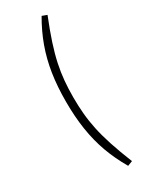

<svg xmlns="http://www.w3.org/2000/svg" viewBox="-220 -807 746 946"><g transform="rotate(-30 153.0 -333.5)"><path d="M232.9 -749.5 205.1 -759.8Q167.5 -695.3 143.8 -629.6Q120.1 -564 108.9 -491.7Q97.7 -419.4 97.7 -333.5Q97.7 -248 108.9 -175Q120.1 -102.1 143.8 -36.6Q167.5 28.8 205.1 93.3L232.9 82.5Q204.1 10.7 185.8 -45.2Q167.5 -101.1 157.5 -148.2Q147.5 -195.3 143.6 -240Q139.6 -284.7 139.6 -333.5Q139.6 -382.8 143.6 -427.2Q147.5 -471.7 157.5 -518.8Q167.5 -565.9 185.8 -621.8Q204.1 -677.7 232.9 -749.5Z"/></g></svg>

Font: Pinar-VF-FD
Style: Regular
Weight: 300
Designer: Amin Abedi
Version: Version 3.0